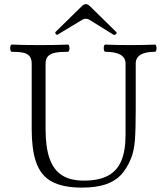

<svg xmlns="http://www.w3.org/2000/svg" viewBox="-20 -877 769 911"><path d="M149.9 -111.3Q130.4 -170.4 130.4 -263.7V-575.2Q130.4 -598.1 120.1 -610.4Q109.9 -622.6 89.6 -627Q69.3 -631.3 35.2 -631.3Q32.2 -631.3 30.3 -636.7Q28.3 -642.1 28.3 -648.9Q28.3 -655.8 30.3 -660.6Q32.2 -665.5 35.2 -665.5Q90.8 -663.1 168.9 -663.1Q247.1 -663.1 302.7 -665.5Q305.7 -665.5 307.6 -660.2Q309.6 -654.8 309.6 -647.9Q309.6 -641.1 307.6 -636.2Q305.7 -631.3 302.7 -631.3Q264.6 -631.3 242.2 -627Q219.7 -622.6 208 -610.4Q196.3 -598.1 196.3 -575.2V-263.7Q196.3 -178.2 215.3 -124.5Q234.4 -70.8 274.2 -45.4Q314 -20 377.9 -20Q447.8 -20 491.2 -42.7Q534.7 -65.4 555.2 -113.3Q575.7 -161.1 575.7 -237.8V-575.2Q575.7 -631.3 479 -631.3Q476.1 -631.3 474.1 -636.7Q472.2 -642.1 472.2 -648.9Q472.2 -655.8 474.1 -660.6Q476.1 -665.5 479 -665.5Q528.3 -663.1 597.7 -663.1Q666.5 -663.1 715.8 -665.5Q718.8 -665.5 720.7 -660.2Q722.7 -654.8 722.7 -647.9Q722.7 -641.1 720.7 -636.2Q718.8 -631.3 715.8 -631.3Q624 -631.3 624 -575.2V-356Q624 -264.6 620.1 -212.2Q616.2 -159.7 600.6 -122.6Q581.5 -76.7 554 -47.1Q526.4 -17.6 481.2 -2.2Q436 13.2 367.7 13.2Q279.3 13.2 225.8 -15.4Q172.4 -43.9 149.9 -111.3ZM250.5 -711.9Q248.5 -711.9 245.1 -715.3Q242.2 -718.3 242.2 -721.7Q242.2 -724.1 243.7 -725.6L367.2 -846.7Q377.4 -857.4 387.2 -857.4Q397.5 -857.4 407.7 -846.7L531.2 -725.6Q533.7 -723.1 533.7 -721.2Q533.7 -718.8 529.3 -714.4Q525.9 -711.4 522.5 -711.4Q520 -711.4 516.6 -713.4L403.3 -783.7Q395.5 -788.1 387.2 -788.1Q379.4 -788.1 371.1 -783.7L254.4 -713.4Q253.4 -712.9 252.7 -712.4Q252 -711.9 250.5 -711.9Z"/></svg>

Font: JuniusX Light
Style: Regular
Weight: 300
Designer: Peter S. Baker
Foundry: Briery Creek Software
Version: Version 1.008